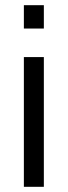

<svg xmlns="http://www.w3.org/2000/svg" viewBox="-20 -720 261 740"><path d="M72 0V-500H149V0ZM72 -610V-700H149V-610Z"/></svg>

Font: Cairo
Style: Regular
Weight: 400
Designer: Mohamed Gaber, Accademia di Belle Arti di Urbino
Foundry: Kief Type Foundry, Accademia di Belle Arti di Urbino
Version: Version 3.120